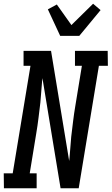

<svg xmlns="http://www.w3.org/2000/svg" viewBox="-44 -1007 597 1027"><path d="M-23 0 -24 -80H24L119 -655H82V-735H229L326 -146Q327 -151 327 -156Q327 -161 328 -165L337 -276Q342 -317 347 -358.5Q352 -400 359 -441L394 -655H357V-735H532L533 -655H485L377 0H280L183 -589Q182 -584 182 -579Q182 -574 181 -570L172 -459Q167 -418 162 -376.5Q157 -335 150 -294L115 -80H152V0ZM278 -815 212 -957 260 -983 338 -873 454 -987 494 -953 380 -815Z"/></svg>

Font: Iosevka Curly Slab Medium
Style: Italic
Weight: 500
Italic angle: -9°
Monospace: yes
Designer: Belleve Invis
Foundry: Belleve Invis
Version: Version 22.1.2; ttfautohint (v1.8.4)